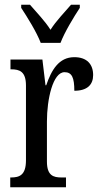

<svg xmlns="http://www.w3.org/2000/svg" viewBox="-20 -786 423 806"><path d="M151 -606H234C251 -651 290 -715 315 -753V-766H278C250 -733 216 -699 192 -661C168 -699 134 -733 106 -766H69V-753C94 -715 134 -651 151 -606ZM23 0H257V-41H238C204 -41 177 -49 177 -108V-276C177 -370 202 -483 251 -483C282 -483 292 -460 292 -405C347 -405 371 -431 371 -471C371 -516 345 -546 292 -546C227 -546 196 -492 174 -428H171L158 -536H24V-495H27C62 -495 89 -486 89 -427V-113C89 -50 61 -41 26 -41H23Z"/></svg>

Font: Noto Serif Armenian ExtraCondensed
Style: Regular
Weight: 400
Width: 2
Designer: Monotype Design Team
Foundry: Monotype Imaging Inc.
Version: Version 2.008